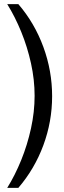

<svg xmlns="http://www.w3.org/2000/svg" viewBox="-20 -755 313 932"><path d="M15 157Q53 96 83 22Q113 -52 130.5 -132Q148 -212 148 -290Q148 -368 130.5 -447.5Q113 -527 83 -600.5Q53 -674 15 -735H69Q148 -643 190.5 -527Q233 -411 233 -288Q233 -165 190.5 -50Q148 65 69 157Z"/></svg>

Font: Archivo Narrow
Style: Regular
Weight: 400
Designer: Hector Gatti
Foundry: Omnibus-Type
Version: Version 3.002